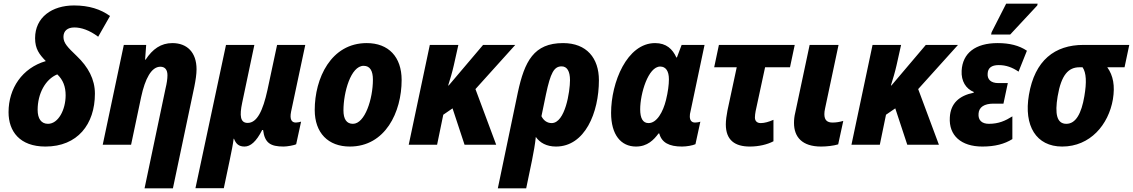

<svg xmlns="http://www.w3.org/2000/svg" viewBox="-20 -796 6231 1056"><path d="M230 10C406 10 502 -112 502 -281C502 -360 465 -428 402 -488C352 -536 329 -559 329 -593C329 -626 351 -645 389 -645C427 -645 472 -630 520 -594L585 -708C534 -745 470 -766 387 -766C266 -766 173 -701 173 -586C173 -527 196 -497 232 -460C102 -422 27 -310 27 -179C27 -74 88 10 230 10ZM244 -115C207 -115 187 -143 187 -192C187 -280 229 -360 295 -387C327 -357 341 -319 341 -272C341 -193 301 -115 244 -115Z M891 -312 775 240H931L1049 -320C1056 -355 1061 -388 1061 -415C1061 -508 1009 -559 928 -559C865 -559 819 -526 781 -468H778L784 -549H661L545 0H701L756 -261C778 -364 813 -429 862 -429C887 -429 901 -413 901 -382C901 -362 897 -336 891 -312Z M1055 239H1211L1244 82C1253 40 1262 -6 1265 -33H1267C1278 -4 1294 10 1325 10C1357 10 1389 -16 1422 -81H1427C1436 -10 1467 10 1540 10C1559 10 1600 3 1609 -3L1636 -127C1630 -125 1617 -122 1607 -122C1585 -122 1572 -138 1581 -182L1659 -549H1504L1451 -301C1426 -187 1394 -120 1342 -120C1301 -120 1297 -160 1312 -231L1379 -549H1223Z M1904 10C2099 10 2189 -179 2189 -356C2189 -483 2117 -559 1997 -559C1800 -559 1711 -365 1711 -191C1711 -65 1785 10 1904 10ZM1921 -115C1886 -115 1869 -141 1869 -189C1869 -287 1909 -434 1980 -434C2016 -434 2031 -405 2031 -358C2031 -252 1987 -115 1921 -115Z M2228 0H2384L2418 -165L2469 -200L2535 0H2709L2595 -306L2814 -549H2637L2448 -326H2445C2456 -361 2468 -401 2476 -437L2501 -549H2344Z M2828 -287 2718 240H2874L2906 86C2915 41 2923 -3 2927 -43C2949 -11 2986 10 3038 10C3197 10 3274 -176 3274 -355C3274 -476 3207 -559 3077 -559C2916 -559 2865 -459 2828 -287ZM3014 -119C2989 -119 2969 -134 2958 -157L2983 -278C3008 -395 3027 -431 3069 -431C3099 -431 3115 -404 3115 -355C3115 -294 3089 -119 3014 -119Z M3478 10C3541 10 3576 -27 3602 -62H3606C3619 -12 3660 10 3731 10C3757 10 3790 4 3805 -3L3832 -127C3825 -124 3812 -122 3803 -122C3783 -122 3774 -135 3774 -156C3774 -164 3775 -174 3778 -184L3855 -549H3729L3703 -480H3700C3679 -526 3645 -559 3583 -559C3428 -559 3341 -342 3341 -175C3341 -55 3395 10 3478 10ZM3547 -119C3516 -119 3501 -145 3501 -195C3501 -281 3545 -430 3611 -430C3642 -430 3659 -405 3659 -360C3659 -330 3654 -291 3643 -246C3627 -181 3593 -119 3547 -119Z M4104 10C4153 10 4200 -1 4234 -19V-137C4209 -126 4185 -119 4164 -119C4145 -119 4132 -129 4132 -150C4132 -161 4134 -173 4136 -185L4188 -426H4325L4351 -549H3934L3908 -426H4032L3981 -188C3976 -162 3972 -134 3972 -112C3972 -25 4022 10 4104 10Z M4496 10C4526 10 4564 6 4590 -2L4618 -131C4597 -125 4579 -122 4559 -122C4532 -122 4514 -133 4514 -168C4514 -177 4515 -187 4518 -200L4592 -549H4433L4354 -177C4349 -157 4347 -138 4347 -120C4347 -42 4392 10 4496 10Z M4663 0H4819L4853 -165L4904 -200L4970 0H5144L5030 -306L5249 -549H5072L4883 -326H4880C4891 -361 4903 -401 4911 -437L4936 -549H4779Z M5431 -606H5536L5685 -766L5687 -776H5514L5434 -619ZM5383 10C5452 10 5505 -4 5548 -31V-156C5510 -132 5473 -115 5419 -115C5380 -115 5359 -135 5362 -171C5364 -207 5394 -226 5444 -226H5499L5523 -339H5471C5429 -339 5410 -360 5412 -390C5413 -422 5433 -438 5473 -438C5514 -438 5548 -425 5582 -402L5628 -517C5585 -546 5532 -559 5467 -559C5345 -559 5274 -504 5269 -407C5266 -350 5292 -308 5336 -290L5335 -286C5256 -270 5208 -228 5204 -150C5198 -51 5266 10 5383 10Z M5822 10C5976 10 6077 -110 6101 -250C6113 -324 6103 -380 6070 -426H6165L6191 -549H5939C5781 -549 5671 -464 5639 -274C5610 -104 5679 10 5822 10ZM5845 -115C5792 -115 5781 -170 5797 -266C5817 -385 5857 -426 5917 -426H5934C5955 -396 5957 -343 5944 -267C5928 -172 5897 -115 5845 -115Z"/></svg>

Font: Noto Sans SemiCondensed ExtraBold
Style: Italic
Weight: 800
Width: 4
Italic angle: -12°
Designer: Monotype Design Team
Foundry: Monotype Imaging Inc.
Version: Version 2.013